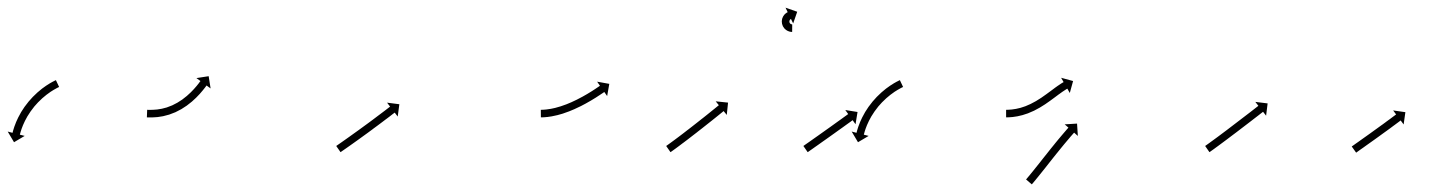

<svg xmlns="http://www.w3.org/2000/svg" viewBox="-28 -471 3843 508"><path d="M126.6 -240C127.2 -240.3 127.8 -240.6 128.4 -240.9L119.9 -259C119.3 -258.7 118.7 -258.4 118.1 -258.1C118.1 -258.1 118.1 -258.1 118 -258.1C118 -258.1 118 -258.1 118 -258.1C116.2 -257.2 114.5 -256.3 112.8 -255.4C112.8 -255.4 112.7 -255.4 112.7 -255.4C112.7 -255.4 112.6 -255.4 112.6 -255.4C110 -254 107.3 -252.5 104.7 -251C104.7 -251 104.6 -250.9 104.6 -250.9C104.6 -250.9 104.5 -250.9 104.5 -250.9C101.2 -248.9 97.9 -246.8 94.6 -244.6C94.6 -244.6 94.5 -244.6 94.5 -244.6C94.4 -244.5 94.4 -244.5 94.4 -244.5C90.6 -241.9 86.8 -239.2 83.1 -236.4C83.1 -236.4 83.1 -236.4 83.1 -236.3C83 -236.3 83 -236.3 83 -236.3C78.9 -233.1 75 -229.8 71.1 -226.4C71.1 -226.4 71 -226.4 71 -226.3C70.9 -226.3 70.9 -226.2 70.9 -226.2C66.8 -222.5 62.9 -218.7 59 -214.8C59 -214.8 58.9 -214.8 58.9 -214.7C58.8 -214.7 58.8 -214.6 58.8 -214.6C54.9 -210.5 51.1 -206.2 47.4 -201.9C47.4 -201.9 47.4 -201.9 47.3 -201.8C47.3 -201.8 47.3 -201.7 47.3 -201.7C43.7 -197.3 40.2 -192.8 36.9 -188.2C36.9 -188.2 36.8 -188.1 36.8 -188.1C36.8 -188 36.7 -187.9 36.7 -187.9C33.6 -183.4 30.6 -178.8 27.7 -174.1C27.7 -174.1 27.7 -174 27.7 -174C27.6 -173.9 27.6 -173.8 27.6 -173.8C25 -169.4 22.5 -164.8 20.2 -160.2C20.2 -160.2 20.2 -160.2 20.1 -160.1C20.1 -160.1 20.1 -160 20.1 -160C18.1 -155.9 16.2 -151.6 14.3 -147.4C14.3 -147.4 14.3 -147.3 14.3 -147.3C14.3 -147.2 14.3 -147.2 14.3 -147.2C12.8 -143.5 11.4 -139.9 10.1 -136.2C10.1 -136.2 10.1 -136.2 10.1 -136.1C10.1 -136.1 10 -136 10 -136C9.1 -133.2 8.2 -130.3 7.3 -127.4C7.3 -127.4 7.3 -127.4 7.3 -127.3C7.3 -127.3 7.2 -127.3 7.2 -127.3C6.7 -125.4 6.2 -123.5 5.7 -121.7C5.7 -121.7 5.7 -121.6 5.7 -121.6C5.7 -121.6 5.7 -121.6 5.7 -121.6C5.5 -120.9 5.3 -120.3 5.2 -119.6L-7.6 -122.9L9.1 -94.7L37.3 -111.4L24.5 -114.7C24.7 -115.3 24.9 -116 25 -116.6C25 -116.6 25 -116.6 25 -116.6C25 -116.5 25 -116.5 25 -116.5C25.5 -118.3 26 -120 26.5 -121.8C26.5 -121.8 26.5 -121.7 26.4 -121.7C26.4 -121.7 26.4 -121.6 26.4 -121.6C27.2 -124.3 28.1 -127 29 -129.7C29 -129.7 29 -129.6 29 -129.6C29 -129.5 28.9 -129.5 28.9 -129.5C30.2 -132.9 31.5 -136.4 32.8 -139.7C32.8 -139.7 32.8 -139.7 32.8 -139.6C32.8 -139.6 32.7 -139.5 32.7 -139.5C34.4 -143.5 36.2 -147.5 38.1 -151.3C38.1 -151.3 38.1 -151.3 38.1 -151.2C38 -151.2 38 -151.1 38 -151.1C40.2 -155.4 42.5 -159.7 44.9 -163.9C44.9 -163.9 44.9 -163.8 44.9 -163.7C44.8 -163.7 44.8 -163.6 44.8 -163.6C47.5 -168 50.3 -172.4 53.2 -176.6C53.2 -176.6 53.2 -176.6 53.2 -176.5C53.1 -176.5 53.1 -176.4 53.1 -176.4C56.2 -180.8 59.5 -185 62.8 -189.2C62.8 -189.2 62.8 -189.1 62.7 -189.1C62.7 -189 62.6 -189 62.6 -189C66.1 -193 69.7 -197 73.3 -200.9C73.3 -200.9 73.3 -200.8 73.3 -200.8C73.2 -200.8 73.2 -200.7 73.2 -200.7C76.8 -204.4 80.5 -208 84.4 -211.5C84.4 -211.5 84.3 -211.4 84.3 -211.4C84.2 -211.3 84.2 -211.3 84.2 -211.3C87.8 -214.5 91.6 -217.6 95.4 -220.6C95.4 -220.6 95.3 -220.5 95.3 -220.5C95.2 -220.5 95.2 -220.4 95.2 -220.4C98.6 -223 102.1 -225.6 105.7 -228C105.7 -228 105.7 -228 105.6 -228C105.6 -227.9 105.5 -227.9 105.5 -227.9C108.6 -229.9 111.7 -231.9 114.8 -233.7C114.8 -233.7 114.8 -233.7 114.7 -233.7C114.7 -233.7 114.7 -233.6 114.7 -233.6C117.1 -235 119.5 -236.4 122 -237.7C122 -237.7 122 -237.7 121.9 -237.7C121.9 -237.7 121.9 -237.7 121.9 -237.7C123.5 -238.5 125.1 -239.3 126.7 -240.1C126.7 -240.1 126.7 -240.1 126.7 -240.1C126.7 -240 126.6 -240 126.6 -240Z M363.3 -180.4C362.7 -180.4 362 -180.5 361.4 -180.5L360.6 -160.5C361.3 -160.5 361.9 -160.5 362.6 -160.4C362.6 -160.4 362.7 -160.4 362.7 -160.4C362.7 -160.4 362.7 -160.4 362.7 -160.4C364.6 -160.4 366.6 -160.4 368.5 -160.3C368.5 -160.3 368.6 -160.3 368.6 -160.3C368.6 -160.3 368.6 -160.3 368.6 -160.3C371.6 -160.4 374.6 -160.4 377.7 -160.5C377.7 -160.5 377.7 -160.5 377.7 -160.5C377.8 -160.5 377.8 -160.5 377.8 -160.5C381.8 -160.7 385.7 -161 389.6 -161.3C389.6 -161.3 389.7 -161.3 389.8 -161.4C389.8 -161.4 389.9 -161.4 389.9 -161.4C394.6 -162 399.2 -162.7 403.9 -163.6C403.9 -163.6 403.9 -163.7 404 -163.7C404.1 -163.7 404.1 -163.7 404.1 -163.7C409.2 -164.8 414.3 -166.2 419.3 -167.7C419.3 -167.7 419.4 -167.7 419.5 -167.7C419.6 -167.8 419.7 -167.8 419.7 -167.8C425 -169.6 430.2 -171.6 435.3 -173.8C435.3 -173.8 435.4 -173.8 435.5 -173.8C435.6 -173.9 435.7 -173.9 435.7 -173.9C440.9 -176.4 446 -179 451 -181.8C451 -181.8 451.1 -181.8 451.2 -181.9C451.2 -181.9 451.3 -181.9 451.3 -181.9C456.2 -184.9 461 -188 465.8 -191.3C465.8 -191.3 465.8 -191.3 465.9 -191.4C465.9 -191.4 466 -191.4 466 -191.4C470.5 -194.7 474.8 -198.1 479.1 -201.7C479.1 -201.7 479.1 -201.7 479.2 -201.8C479.2 -201.8 479.3 -201.8 479.3 -201.8C483.1 -205.2 487 -208.7 490.7 -212.3C490.7 -212.3 490.7 -212.3 490.7 -212.4C490.8 -212.4 490.8 -212.4 490.8 -212.4C494.1 -215.7 497.3 -219 500.4 -222.4C500.4 -222.4 500.4 -222.4 500.4 -222.5C500.5 -222.5 500.5 -222.5 500.5 -222.5C503.1 -225.4 505.6 -228.4 508.1 -231.4C508.1 -231.4 508.1 -231.4 508.1 -231.4C508.2 -231.4 508.2 -231.5 508.2 -231.5C510.1 -233.8 511.9 -236.1 513.8 -238.5C513.8 -238.5 513.8 -238.5 513.8 -238.5C513.8 -238.5 513.8 -238.5 513.8 -238.5C515 -240.1 516.2 -241.6 517.3 -243.1L517.3 -243.2L517.3 -243.2C517.7 -243.7 518.1 -244.3 518.5 -244.8L529.2 -237L524.1 -269.4L491.7 -264.4L502.4 -256.6C502 -256.1 501.6 -255.6 501.2 -255L501.2 -255L501.2 -255.1C500.1 -253.6 499 -252.1 497.9 -250.7C497.9 -250.7 497.9 -250.7 498 -250.7C498 -250.7 498 -250.7 498 -250.7C496.2 -248.5 494.5 -246.3 492.7 -244.1C492.7 -244.1 492.7 -244.1 492.7 -244.1C492.7 -244.2 492.8 -244.2 492.8 -244.2C490.4 -241.4 488 -238.6 485.5 -235.8C485.5 -235.8 485.6 -235.9 485.6 -235.9C485.6 -235.9 485.7 -236 485.7 -236C482.7 -232.8 479.7 -229.6 476.6 -226.5C476.6 -226.5 476.7 -226.6 476.7 -226.6C476.8 -226.7 476.8 -226.7 476.8 -226.7C473.3 -223.3 469.7 -220.1 466.1 -216.9C466.1 -216.9 466.2 -216.9 466.2 -217C466.3 -217 466.3 -217.1 466.3 -217.1C462.3 -213.8 458.3 -210.6 454.1 -207.5C454.1 -207.5 454.2 -207.6 454.2 -207.6C454.3 -207.7 454.4 -207.7 454.4 -207.7C450 -204.7 445.6 -201.8 441 -199.1C441 -199.1 441.1 -199.1 441.2 -199.2C441.2 -199.2 441.3 -199.3 441.3 -199.3C436.7 -196.7 432 -194.3 427.2 -192C427.2 -192 427.3 -192.1 427.4 -192.1C427.4 -192.1 427.5 -192.2 427.5 -192.2C422.8 -190.2 418.1 -188.4 413.2 -186.7C413.2 -186.7 413.3 -186.7 413.4 -186.8C413.5 -186.8 413.6 -186.8 413.6 -186.8C409 -185.5 404.4 -184.3 399.8 -183.2C399.8 -183.2 399.8 -183.2 399.9 -183.2C400 -183.3 400 -183.3 400 -183.3C395.9 -182.5 391.7 -181.7 387.4 -181.2C387.4 -181.2 387.5 -181.2 387.6 -181.2C387.7 -181.2 387.8 -181.3 387.8 -181.3C384.1 -180.9 380.5 -180.7 376.9 -180.5C376.9 -180.5 376.9 -180.5 377 -180.5C377 -180.5 377 -180.5 377 -180.5C374.2 -180.4 371.4 -180.3 368.6 -180.3C368.6 -180.3 368.6 -180.3 368.6 -180.3C368.7 -180.3 368.7 -180.3 368.7 -180.3C366.9 -180.4 365 -180.4 363.2 -180.4C363.2 -180.4 363.3 -180.4 363.3 -180.4C363.3 -180.4 363.3 -180.4 363.3 -180.4Z M863.2 -85.9C862.7 -85.6 862.1 -85.2 861.6 -84.8L873 -68.4C873.5 -68.7 874.1 -69.1 874.6 -69.5C876.2 -70.6 877.7 -71.6 879.2 -72.7C881.6 -74.4 884 -76 886.4 -77.7L886.4 -77.7L886.4 -77.7C889.5 -79.9 892.6 -82.1 895.7 -84.2L895.7 -84.2L895.7 -84.2C899.4 -86.8 903 -89.4 906.7 -92L906.7 -92L906.7 -92C910.8 -94.9 914.8 -97.8 918.9 -100.7L918.9 -100.7L918.9 -100.7C923.2 -103.8 927.6 -107 931.9 -110.1L931.9 -110.1L931.9 -110.1C936.4 -113.3 940.8 -116.6 945.3 -119.8L945.3 -119.8L945.3 -119.8C949.7 -123.1 954.2 -126.4 958.6 -129.6L958.6 -129.6L958.6 -129.7C962.9 -132.8 967.2 -136 971.5 -139.2L971.5 -139.2L971.5 -139.2C975.5 -142.2 979.5 -145.2 983.5 -148.2L983.5 -148.2L983.5 -148.2C987.1 -150.9 990.7 -153.6 994.2 -156.3L994.2 -156.3L994.3 -156.3C997.3 -158.6 1000.3 -160.8 1003.3 -163.1C1005.6 -164.9 1007.9 -166.7 1010.2 -168.5C1011.7 -169.6 1013.2 -170.7 1014.7 -171.9C1015.2 -172.3 1015.8 -172.7 1016.3 -173.1L1024.3 -162.7L1028.6 -195.2L996.1 -199.4L1004.1 -189C1003.6 -188.6 1003 -188.1 1002.5 -187.7C1001 -186.6 999.6 -185.5 998.1 -184.3C995.8 -182.6 993.5 -180.8 991.2 -179C988.2 -176.8 985.2 -174.5 982.2 -172.2L982.2 -172.2L982.2 -172.2C978.6 -169.5 975.1 -166.8 971.5 -164.2L971.5 -164.2L971.5 -164.2C967.5 -161.2 963.5 -158.2 959.6 -155.2L959.6 -155.2L959.6 -155.2C955.3 -152.1 951 -148.9 946.8 -145.7L946.8 -145.7L946.8 -145.7C942.3 -142.5 937.9 -139.2 933.5 -136L933.5 -136L933.5 -136C929.1 -132.8 924.6 -129.5 920.2 -126.3L920.2 -126.3L920.2 -126.3C915.9 -123.2 911.6 -120.1 907.2 -117L907.2 -117L907.2 -117C903.2 -114.1 899.2 -111.2 895.1 -108.3L895.1 -108.3L895.1 -108.3C891.5 -105.7 887.8 -103.2 884.2 -100.6L884.2 -100.6L884.2 -100.6C881.1 -98.4 878 -96.3 875 -94.1L875 -94.1L875 -94.1C872.6 -92.4 870.2 -90.8 867.8 -89.1C866.3 -88.1 864.8 -87 863.2 -85.9Z M1404.9 -180.5C1404.2 -180.5 1403.6 -180.5 1402.9 -180.5L1403.1 -160.5C1403.7 -160.5 1404.4 -160.5 1405.1 -160.5C1405.1 -160.5 1405.1 -160.5 1405.1 -160.5C1405.2 -160.5 1405.2 -160.5 1405.2 -160.5C1407.2 -160.6 1409.1 -160.6 1411.1 -160.7C1411.1 -160.7 1411.1 -160.7 1411.2 -160.7C1411.2 -160.7 1411.3 -160.7 1411.3 -160.7C1414.3 -160.9 1417.3 -161.2 1420.4 -161.5C1420.4 -161.5 1420.4 -161.5 1420.5 -161.5C1420.5 -161.5 1420.6 -161.5 1420.6 -161.5C1424.5 -162 1428.4 -162.6 1432.2 -163.2C1432.2 -163.2 1432.3 -163.2 1432.3 -163.2C1432.4 -163.3 1432.5 -163.3 1432.5 -163.3C1437 -164.1 1441.5 -165.1 1446 -166.2C1446 -166.2 1446.1 -166.2 1446.1 -166.2C1446.2 -166.2 1446.2 -166.2 1446.2 -166.2C1451.2 -167.5 1456.1 -168.9 1461.1 -170.4C1461.1 -170.4 1461.1 -170.5 1461.2 -170.5C1461.2 -170.5 1461.3 -170.5 1461.3 -170.5C1466.5 -172.2 1471.6 -174 1476.7 -176C1476.7 -176 1476.8 -176 1476.8 -176C1476.9 -176 1476.9 -176 1476.9 -176C1482.1 -178.1 1487.3 -180.3 1492.5 -182.5C1492.5 -182.5 1492.5 -182.5 1492.6 -182.5C1492.6 -182.6 1492.6 -182.6 1492.6 -182.6C1497.7 -184.9 1502.8 -187.3 1507.8 -189.8C1507.8 -189.8 1507.9 -189.8 1507.9 -189.8C1507.9 -189.8 1508 -189.8 1508 -189.8C1512.8 -192.3 1517.6 -194.8 1522.4 -197.4C1522.4 -197.4 1522.4 -197.4 1522.4 -197.4C1522.4 -197.4 1522.5 -197.5 1522.5 -197.5C1526.9 -199.9 1531.3 -202.4 1535.7 -205C1535.7 -205 1535.7 -205 1535.7 -205C1535.7 -205 1535.7 -205 1535.7 -205C1539.6 -207.4 1543.5 -209.7 1547.3 -212.1C1547.3 -212.1 1547.4 -212.1 1547.4 -212.1C1547.4 -212.1 1547.4 -212.1 1547.4 -212.1C1550.6 -214.2 1553.8 -216.3 1557 -218.4C1557 -218.4 1557.1 -218.4 1557.1 -218.4C1557.1 -218.4 1557.1 -218.4 1557.1 -218.4C1559.6 -220 1562 -221.6 1564.4 -223.3L1564.5 -223.3L1564.5 -223.3C1566 -224.4 1567.6 -225.5 1569.2 -226.5L1569.2 -226.5L1569.2 -226.5C1569.7 -226.9 1570.3 -227.3 1570.8 -227.7L1578.4 -216.9L1584.1 -249.1L1551.9 -254.9L1559.4 -244.1C1558.9 -243.7 1558.3 -243.4 1557.8 -243L1557.8 -243L1557.8 -243C1556.3 -241.9 1554.7 -240.9 1553.2 -239.8L1553.2 -239.9L1553.2 -239.9C1550.9 -238.3 1548.5 -236.7 1546.1 -235.1C1546.1 -235.1 1546.1 -235.1 1546.1 -235.1C1546.1 -235.1 1546.1 -235.1 1546.1 -235.1C1543 -233.1 1539.8 -231 1536.7 -229C1536.7 -229 1536.7 -229.1 1536.7 -229.1C1536.7 -229.1 1536.8 -229.1 1536.8 -229.1C1533 -226.8 1529.3 -224.5 1525.5 -222.2C1525.5 -222.2 1525.5 -222.2 1525.5 -222.2C1525.5 -222.2 1525.5 -222.2 1525.5 -222.2C1521.3 -219.8 1517 -217.3 1512.7 -214.9C1512.7 -214.9 1512.8 -214.9 1512.8 -215C1512.8 -215 1512.8 -215 1512.8 -215C1508.2 -212.5 1503.6 -210 1498.9 -207.7C1498.9 -207.7 1498.9 -207.7 1499 -207.7C1499 -207.7 1499 -207.7 1499 -207.7C1494.2 -205.3 1489.3 -203 1484.4 -200.8C1484.4 -200.8 1484.4 -200.8 1484.4 -200.8C1484.5 -200.8 1484.5 -200.8 1484.5 -200.8C1479.6 -198.7 1474.6 -196.6 1469.6 -194.6C1469.6 -194.6 1469.6 -194.6 1469.6 -194.7C1469.7 -194.7 1469.7 -194.7 1469.7 -194.7C1464.8 -192.9 1459.9 -191.1 1455 -189.5C1455 -189.5 1455 -189.5 1455.1 -189.5C1455.1 -189.5 1455.2 -189.6 1455.2 -189.6C1450.6 -188.1 1445.9 -186.8 1441.2 -185.6C1441.2 -185.6 1441.2 -185.6 1441.3 -185.6C1441.4 -185.6 1441.4 -185.6 1441.4 -185.6C1437.2 -184.6 1433 -183.7 1428.7 -182.9C1428.7 -182.9 1428.8 -182.9 1428.8 -182.9C1428.9 -182.9 1428.9 -183 1428.9 -183C1425.4 -182.4 1421.8 -181.8 1418.1 -181.4C1418.1 -181.4 1418.2 -181.4 1418.2 -181.4C1418.3 -181.4 1418.3 -181.4 1418.3 -181.4C1415.6 -181.1 1412.8 -180.9 1410 -180.7C1410 -180.7 1410 -180.7 1410.1 -180.7C1410.1 -180.7 1410.2 -180.7 1410.2 -180.7C1408.4 -180.6 1406.6 -180.6 1404.8 -180.5C1404.8 -180.5 1404.8 -180.5 1404.8 -180.5C1404.9 -180.5 1404.9 -180.5 1404.9 -180.5Z M1736.2 -85.9C1735.7 -85.6 1735.1 -85.2 1734.6 -84.8L1746 -68.4C1746.5 -68.8 1747.1 -69.1 1747.6 -69.5L1747.6 -69.5L1747.7 -69.5C1749.2 -70.6 1750.8 -71.7 1752.3 -72.8L1752.3 -72.8L1752.3 -72.8C1754.7 -74.6 1757.1 -76.3 1759.5 -78L1759.5 -78L1759.5 -78C1762.6 -80.3 1765.6 -82.5 1768.7 -84.8L1768.7 -84.8L1768.7 -84.8C1772.3 -87.5 1775.9 -90.2 1779.4 -92.9L1779.4 -92.9L1779.5 -92.9C1783.4 -95.9 1787.4 -98.9 1791.4 -101.9L1791.4 -101.9L1791.4 -101.9C1795.7 -105.2 1799.9 -108.4 1804.1 -111.7L1804.1 -111.7L1804.1 -111.7C1808.5 -115.1 1812.9 -118.5 1817.2 -121.8L1817.2 -121.9L1817.2 -121.9C1821.6 -125.2 1825.9 -128.6 1830.2 -132L1830.3 -132L1830.3 -132.1C1834.5 -135.4 1838.6 -138.7 1842.8 -142L1842.8 -142L1842.8 -142C1846.8 -145.1 1850.7 -148.2 1854.6 -151.3L1854.6 -151.3L1854.6 -151.3C1858.1 -154.1 1861.6 -156.9 1865.1 -159.7L1865.1 -159.7L1865.1 -159.7C1868 -162.1 1871 -164.4 1873.9 -166.8C1876.2 -168.7 1878.4 -170.5 1880.7 -172.3C1882.2 -173.5 1883.6 -174.7 1885.1 -175.9C1885.6 -176.3 1886.1 -176.7 1886.6 -177.1L1894.9 -166.9L1898.3 -199.5L1865.6 -202.9L1874 -192.6C1873.5 -192.2 1872.9 -191.8 1872.4 -191.4C1871 -190.2 1869.5 -189 1868.1 -187.9C1865.8 -186 1863.6 -184.2 1861.3 -182.4C1858.4 -180 1855.5 -177.6 1852.5 -175.3L1852.5 -175.3L1852.5 -175.3C1849.1 -172.5 1845.6 -169.7 1842.1 -166.9L1842.1 -166.9L1842.1 -166.9C1838.2 -163.8 1834.3 -160.7 1830.4 -157.6L1830.4 -157.7L1830.4 -157.7C1826.3 -154.4 1822.1 -151.1 1817.9 -147.8L1817.9 -147.8L1817.9 -147.8C1813.6 -144.4 1809.3 -141 1804.9 -137.6L1804.9 -137.6L1804.9 -137.6C1800.6 -134.3 1796.3 -130.9 1791.9 -127.5L1791.9 -127.5L1791.9 -127.6C1787.7 -124.3 1783.5 -121.1 1779.3 -117.8L1779.3 -117.8L1779.3 -117.8C1775.3 -114.8 1771.4 -111.8 1767.4 -108.8L1767.4 -108.8L1767.4 -108.8C1763.9 -106.2 1760.3 -103.5 1756.7 -100.8L1756.7 -100.8L1756.7 -100.8C1753.7 -98.6 1750.7 -96.4 1747.7 -94.2L1747.7 -94.2L1747.7 -94.2C1745.4 -92.5 1743 -90.8 1740.7 -89.1L1740.7 -89.1L1740.7 -89.1C1739.2 -88 1737.7 -87 1736.2 -85.9L1736.2 -85.9ZM2067.3 -386.5C2067.5 -386.5 2067.7 -386.5 2067.9 -386.5L2068.1 -406.5C2067.9 -406.5 2067.8 -406.5 2067.7 -406.5C2067.7 -406.5 2067.7 -406.5 2067.8 -406.5C2067.8 -406.5 2067.9 -406.5 2067.9 -406.5C2067.5 -406.5 2067.2 -406.5 2066.9 -406.6C2066.9 -406.6 2067 -406.6 2067.1 -406.5C2067.2 -406.5 2067.3 -406.5 2067.3 -406.5C2066.8 -406.6 2066.3 -406.7 2065.9 -406.8C2065.9 -406.8 2066 -406.8 2066.1 -406.7C2066.2 -406.7 2066.4 -406.7 2066.4 -406.7C2065.8 -406.8 2065.2 -407 2064.6 -407.3C2064.6 -407.3 2064.7 -407.2 2064.9 -407.1C2065 -407.1 2065.2 -407 2065.2 -407C2064.5 -407.3 2063.9 -407.7 2063.3 -408.1C2063.3 -408.1 2063.4 -408 2063.6 -407.9C2063.7 -407.8 2063.9 -407.7 2063.9 -407.7C2063.2 -408.2 2062.6 -408.7 2062.1 -409.3C2062.1 -409.3 2062.2 -409.2 2062.3 -409C2062.5 -408.9 2062.6 -408.7 2062.6 -408.7C2062 -409.4 2061.5 -410.2 2061.1 -410.9C2061.1 -410.9 2061.2 -410.7 2061.3 -410.5C2061.4 -410.4 2061.5 -410.2 2061.5 -410.2C2061.1 -411 2060.8 -411.8 2060.6 -412.7C2060.6 -412.7 2060.6 -412.5 2060.7 -412.3C2060.7 -412.1 2060.8 -411.9 2060.8 -411.9C2060.6 -412.8 2060.5 -413.7 2060.5 -414.6C2060.5 -414.6 2060.5 -414.4 2060.5 -414.2C2060.5 -414 2060.5 -413.8 2060.5 -413.8C2060.5 -414.7 2060.7 -415.6 2060.9 -416.5C2060.9 -416.5 2060.8 -416.3 2060.8 -416.1C2060.7 -415.9 2060.7 -415.7 2060.7 -415.7C2060.9 -416.5 2061.2 -417.2 2061.6 -418C2061.6 -418 2061.5 -417.8 2061.4 -417.6C2061.3 -417.5 2061.2 -417.3 2061.2 -417.3C2061.6 -417.9 2062 -418.6 2062.5 -419.1C2062.5 -419.1 2062.4 -419 2062.3 -418.9C2062.2 -418.8 2062.1 -418.6 2062.1 -418.6C2062.5 -419.1 2062.9 -419.5 2063.4 -420C2063.4 -420 2063.3 -419.9 2063.2 -419.8C2063.1 -419.7 2063 -419.6 2063 -419.6C2063.4 -419.9 2063.7 -420.2 2064.1 -420.5C2064.1 -420.5 2064.1 -420.4 2064 -420.4C2063.9 -420.3 2063.8 -420.3 2063.8 -420.3C2064.1 -420.4 2064.4 -420.6 2064.6 -420.7C2064.6 -420.7 2064.6 -420.7 2064.5 -420.7C2064.5 -420.7 2064.5 -420.6 2064.5 -420.6C2064.6 -420.7 2064.7 -420.8 2064.8 -420.8L2070.6 -409L2081.3 -439.9L2050.4 -450.7L2056.1 -438.8C2055.9 -438.7 2055.7 -438.6 2055.5 -438.5C2055.5 -438.5 2055.5 -438.5 2055.4 -438.5C2055.4 -438.5 2055.4 -438.4 2055.4 -438.4C2054.7 -438.1 2054.1 -437.8 2053.5 -437.4C2053.5 -437.4 2053.5 -437.4 2053.4 -437.3C2053.3 -437.3 2053.2 -437.2 2053.2 -437.2C2052.3 -436.6 2051.5 -436 2050.6 -435.3C2050.6 -435.3 2050.5 -435.3 2050.4 -435.2C2050.3 -435.1 2050.2 -435 2050.2 -435C2049.2 -434.1 2048.2 -433.1 2047.2 -432.1C2047.2 -432.1 2047.1 -432 2047 -431.8C2046.9 -431.7 2046.8 -431.6 2046.8 -431.6C2045.8 -430.3 2044.9 -428.9 2044 -427.5C2044 -427.5 2043.9 -427.4 2043.9 -427.2C2043.8 -427.1 2043.7 -426.9 2043.7 -426.9C2042.9 -425.2 2042.2 -423.5 2041.6 -421.8C2041.6 -421.8 2041.6 -421.6 2041.5 -421.4C2041.5 -421.2 2041.4 -421 2041.4 -421C2041 -419.1 2040.7 -417.2 2040.5 -415.2C2040.5 -415.2 2040.5 -415 2040.5 -414.8C2040.5 -414.6 2040.5 -414.4 2040.5 -414.4C2040.5 -412.4 2040.7 -410.4 2041.1 -408.4C2041.1 -408.4 2041.1 -408.2 2041.2 -408C2041.2 -407.8 2041.3 -407.6 2041.3 -407.6C2041.8 -405.6 2042.5 -403.7 2043.3 -401.8C2043.3 -401.8 2043.4 -401.6 2043.5 -401.5C2043.6 -401.3 2043.7 -401.1 2043.7 -401.1C2044.7 -399.4 2045.8 -397.7 2047 -396.2C2047 -396.2 2047.1 -396.1 2047.3 -395.9C2047.4 -395.8 2047.5 -395.6 2047.5 -395.6C2048.8 -394.3 2050.1 -393 2051.6 -391.9C2051.6 -391.9 2051.7 -391.8 2051.9 -391.7C2052 -391.6 2052.2 -391.5 2052.2 -391.5C2053.6 -390.6 2055 -389.7 2056.5 -389C2056.5 -389 2056.6 -388.9 2056.8 -388.9C2056.9 -388.8 2057.1 -388.8 2057.1 -388.8C2058.3 -388.2 2059.7 -387.8 2061 -387.4C2061 -387.4 2061.1 -387.4 2061.3 -387.3C2061.4 -387.3 2061.5 -387.3 2061.5 -387.3C2062.5 -387 2063.6 -386.8 2064.7 -386.7C2064.7 -386.7 2064.8 -386.7 2064.8 -386.7C2064.9 -386.7 2065 -386.7 2065 -386.7C2065.7 -386.6 2066.4 -386.5 2067.1 -386.5C2067.1 -386.5 2067.1 -386.5 2067.2 -386.5C2067.2 -386.5 2067.3 -386.5 2067.3 -386.5Z M2098.9 -85.7C2098.5 -85.4 2098 -85.1 2097.6 -84.8L2109 -68.4C2109.5 -68.7 2109.9 -69 2110.4 -69.3C2111.6 -70.2 2112.9 -71.1 2114.2 -72C2116.1 -73.4 2118.1 -74.7 2120.1 -76.1C2122.6 -77.9 2125.1 -79.7 2127.7 -81.5C2130.7 -83.6 2133.7 -85.7 2136.7 -87.8C2140.1 -90.2 2143.5 -92.6 2146.8 -95C2150.4 -97.5 2154 -100 2157.6 -102.6C2161.3 -105.2 2165 -107.8 2168.7 -110.5C2172.4 -113.1 2176.1 -115.7 2179.8 -118.4C2183.3 -120.9 2186.9 -123.5 2190.5 -126.1C2193.8 -128.4 2197.1 -130.8 2200.5 -133.2C2203.5 -135.4 2206.5 -137.5 2209.5 -139.7C2212 -141.5 2214.5 -143.3 2217 -145.1C2219 -146.5 2220.9 -147.9 2222.9 -149.3C2224.1 -150.3 2225.4 -151.2 2226.6 -152.1C2227.1 -152.4 2227.5 -152.7 2227.9 -153L2235.6 -142.3L2240.9 -174.7L2208.5 -179.9L2216.2 -169.2C2215.8 -168.9 2215.4 -168.6 2214.9 -168.3C2213.7 -167.4 2212.4 -166.5 2211.2 -165.6C2209.2 -164.2 2207.3 -162.8 2205.3 -161.4C2202.8 -159.6 2200.3 -157.7 2197.8 -155.9C2194.8 -153.8 2191.8 -151.6 2188.8 -149.5C2185.5 -147.1 2182.1 -144.7 2178.8 -142.3C2175.3 -139.8 2171.7 -137.2 2168.1 -134.6C2164.4 -132 2160.7 -129.4 2157.1 -126.8C2153.4 -124.1 2149.7 -121.5 2146 -118.9C2142.4 -116.3 2138.8 -113.8 2135.3 -111.3C2131.9 -108.9 2128.6 -106.5 2125.2 -104.2C2122.2 -102.1 2119.2 -100 2116.2 -97.8C2113.7 -96.1 2111.1 -94.3 2108.6 -92.5C2106.6 -91.1 2104.7 -89.7 2102.7 -88.4C2101.4 -87.5 2100.2 -86.6 2098.9 -85.7ZM2359.6 -240C2360.2 -240.3 2360.8 -240.6 2361.4 -240.9L2352.9 -259C2352.3 -258.7 2351.7 -258.4 2351.1 -258.1C2351.1 -258.1 2351.1 -258.1 2351 -258.1C2351 -258.1 2351 -258.1 2351 -258.1C2349.2 -257.2 2347.5 -256.3 2345.8 -255.4C2345.8 -255.4 2345.7 -255.4 2345.7 -255.4C2345.7 -255.4 2345.6 -255.4 2345.6 -255.4C2343 -254 2340.3 -252.5 2337.7 -251C2337.7 -251 2337.6 -250.9 2337.6 -250.9C2337.6 -250.9 2337.5 -250.9 2337.5 -250.9C2334.2 -248.9 2330.9 -246.8 2327.6 -244.6C2327.6 -244.6 2327.5 -244.6 2327.5 -244.6C2327.4 -244.5 2327.4 -244.5 2327.4 -244.5C2323.6 -241.9 2319.8 -239.2 2316.1 -236.4C2316.1 -236.4 2316.1 -236.4 2316.1 -236.3C2316 -236.3 2316 -236.3 2316 -236.3C2311.9 -233.1 2308 -229.8 2304.1 -226.4C2304.1 -226.4 2304 -226.4 2304 -226.3C2303.9 -226.3 2303.9 -226.2 2303.9 -226.2C2299.8 -222.5 2295.9 -218.7 2292 -214.8C2292 -214.8 2291.9 -214.8 2291.9 -214.7C2291.8 -214.7 2291.8 -214.6 2291.8 -214.6C2287.9 -210.5 2284.1 -206.2 2280.4 -201.9C2280.4 -201.9 2280.4 -201.9 2280.3 -201.8C2280.3 -201.8 2280.3 -201.7 2280.3 -201.7C2276.7 -197.3 2273.2 -192.8 2269.9 -188.2C2269.9 -188.2 2269.8 -188.1 2269.8 -188.1C2269.8 -188 2269.7 -187.9 2269.7 -187.9C2266.6 -183.4 2263.6 -178.8 2260.7 -174.1C2260.7 -174.1 2260.7 -174 2260.7 -174C2260.6 -173.9 2260.6 -173.8 2260.6 -173.8C2258 -169.4 2255.5 -164.8 2253.2 -160.2C2253.2 -160.2 2253.2 -160.2 2253.1 -160.1C2253.1 -160.1 2253.1 -160 2253.1 -160C2251.1 -155.9 2249.2 -151.6 2247.3 -147.4C2247.3 -147.4 2247.3 -147.3 2247.3 -147.3C2247.3 -147.2 2247.3 -147.2 2247.3 -147.2C2245.8 -143.5 2244.4 -139.9 2243.1 -136.2C2243.1 -136.2 2243.1 -136.2 2243.1 -136.1C2243.1 -136.1 2243 -136 2243 -136C2242.1 -133.2 2241.2 -130.3 2240.3 -127.4C2240.3 -127.4 2240.3 -127.4 2240.3 -127.3C2240.3 -127.3 2240.2 -127.3 2240.2 -127.3C2239.7 -125.4 2239.2 -123.5 2238.7 -121.7C2238.7 -121.7 2238.7 -121.6 2238.7 -121.6C2238.7 -121.6 2238.7 -121.6 2238.7 -121.6C2238.5 -120.9 2238.3 -120.3 2238.2 -119.6L2225.4 -122.9L2242.1 -94.7L2270.3 -111.4L2257.5 -114.7C2257.7 -115.3 2257.9 -116 2258 -116.6C2258 -116.6 2258 -116.6 2258 -116.6C2258 -116.5 2258 -116.5 2258 -116.5C2258.5 -118.3 2259 -120 2259.5 -121.8C2259.5 -121.8 2259.5 -121.7 2259.4 -121.7C2259.4 -121.7 2259.4 -121.6 2259.4 -121.6C2260.2 -124.3 2261.1 -127 2262 -129.7C2262 -129.7 2262 -129.6 2262 -129.6C2262 -129.5 2261.9 -129.5 2261.9 -129.5C2263.2 -132.9 2264.5 -136.4 2265.8 -139.7C2265.8 -139.7 2265.8 -139.7 2265.8 -139.6C2265.8 -139.6 2265.7 -139.5 2265.7 -139.5C2267.4 -143.5 2269.2 -147.5 2271.1 -151.3C2271.1 -151.3 2271.1 -151.3 2271.1 -151.2C2271 -151.2 2271 -151.1 2271 -151.1C2273.2 -155.4 2275.5 -159.7 2277.9 -163.9C2277.9 -163.9 2277.9 -163.8 2277.9 -163.7C2277.8 -163.7 2277.8 -163.6 2277.8 -163.6C2280.5 -168 2283.3 -172.4 2286.2 -176.6C2286.2 -176.6 2286.2 -176.6 2286.2 -176.5C2286.1 -176.5 2286.1 -176.4 2286.1 -176.4C2289.2 -180.8 2292.5 -185 2295.8 -189.2C2295.8 -189.2 2295.8 -189.1 2295.7 -189.1C2295.7 -189 2295.6 -189 2295.6 -189C2299.1 -193 2302.7 -197 2306.3 -200.9C2306.3 -200.9 2306.3 -200.8 2306.3 -200.8C2306.2 -200.8 2306.2 -200.7 2306.2 -200.7C2309.8 -204.4 2313.5 -208 2317.4 -211.5C2317.4 -211.5 2317.3 -211.4 2317.3 -211.4C2317.2 -211.3 2317.2 -211.3 2317.2 -211.3C2320.8 -214.5 2324.6 -217.6 2328.4 -220.6C2328.4 -220.6 2328.3 -220.5 2328.3 -220.5C2328.2 -220.5 2328.2 -220.4 2328.2 -220.4C2331.6 -223 2335.1 -225.6 2338.7 -228C2338.7 -228 2338.7 -228 2338.6 -228C2338.6 -227.9 2338.5 -227.9 2338.5 -227.9C2341.6 -229.9 2344.7 -231.9 2347.8 -233.7C2347.8 -233.7 2347.8 -233.7 2347.7 -233.7C2347.7 -233.7 2347.7 -233.6 2347.7 -233.6C2350.1 -235 2352.5 -236.4 2355 -237.7C2355 -237.7 2355 -237.7 2354.9 -237.7C2354.9 -237.7 2354.9 -237.7 2354.9 -237.7C2356.5 -238.5 2358.1 -239.3 2359.7 -240.1C2359.7 -240.1 2359.7 -240.1 2359.7 -240.1C2359.7 -240 2359.6 -240 2359.6 -240Z M2635.9 -180.5C2635.3 -180.5 2634.6 -180.5 2634 -180.5L2634 -160.5C2634.7 -160.5 2635.4 -160.5 2636.1 -160.5C2636.1 -160.5 2636.1 -160.5 2636.1 -160.5C2636.1 -160.5 2636.2 -160.5 2636.2 -160.5C2638.1 -160.5 2640.1 -160.6 2642 -160.7C2642 -160.7 2642.1 -160.7 2642.1 -160.7C2642.2 -160.7 2642.2 -160.7 2642.2 -160.7C2645.2 -160.9 2648.3 -161.1 2651.3 -161.4C2651.3 -161.4 2651.4 -161.4 2651.4 -161.4C2651.5 -161.4 2651.5 -161.4 2651.5 -161.4C2655.5 -161.9 2659.4 -162.5 2663.3 -163.2C2663.3 -163.2 2663.3 -163.2 2663.4 -163.2C2663.5 -163.2 2663.6 -163.2 2663.6 -163.2C2668.1 -164.1 2672.7 -165.2 2677.2 -166.4C2677.2 -166.4 2677.3 -166.4 2677.4 -166.4C2677.4 -166.4 2677.5 -166.5 2677.5 -166.5C2682.5 -167.9 2687.4 -169.6 2692.3 -171.3C2692.3 -171.3 2692.4 -171.4 2692.5 -171.4C2692.6 -171.4 2692.6 -171.5 2692.6 -171.5C2697.8 -173.5 2702.9 -175.7 2707.9 -178.1C2707.9 -178.1 2707.9 -178.1 2708 -178.1C2708.1 -178.2 2708.1 -178.2 2708.1 -178.2C2713.2 -180.8 2718.2 -183.5 2723.1 -186.3C2723.1 -186.3 2723.2 -186.3 2723.2 -186.3C2723.3 -186.4 2723.3 -186.4 2723.3 -186.4C2728.2 -189.3 2733 -192.3 2737.7 -195.4C2737.7 -195.4 2737.7 -195.4 2737.7 -195.5C2737.8 -195.5 2737.8 -195.5 2737.8 -195.5C2742.3 -198.5 2746.7 -201.6 2751.1 -204.8C2751.1 -204.8 2751.2 -204.8 2751.2 -204.8C2751.2 -204.8 2751.2 -204.9 2751.2 -204.9C2755.3 -207.8 2759.3 -210.8 2763.3 -213.8C2766.9 -216.5 2770.5 -219.1 2774 -221.8C2774 -221.8 2774 -221.7 2774 -221.7C2774 -221.7 2774 -221.7 2774 -221.7C2777 -223.9 2780 -226.1 2783 -228.2C2783 -228.2 2783 -228.2 2783 -228.2C2783 -228.1 2782.9 -228.1 2782.9 -228.1C2785.3 -229.7 2787.6 -231.3 2790 -232.8C2790 -232.8 2789.9 -232.8 2789.9 -232.8C2789.9 -232.7 2789.8 -232.7 2789.8 -232.7C2791.4 -233.7 2792.9 -234.6 2794.4 -235.5C2794.4 -235.5 2794.4 -235.5 2794.4 -235.5C2794.4 -235.5 2794.3 -235.5 2794.3 -235.5C2794.9 -235.8 2795.4 -236.1 2796 -236.4L2802.5 -225L2811.2 -256.6L2779.6 -265.2L2786.1 -253.8C2785.5 -253.5 2784.9 -253.1 2784.3 -252.8C2784.3 -252.8 2784.3 -252.8 2784.3 -252.8C2784.3 -252.7 2784.2 -252.7 2784.2 -252.7C2782.6 -251.7 2780.9 -250.7 2779.2 -249.7C2779.2 -249.7 2779.2 -249.7 2779.2 -249.6C2779.2 -249.6 2779.1 -249.6 2779.1 -249.6C2776.6 -248 2774.1 -246.3 2771.7 -244.6C2771.7 -244.6 2771.6 -244.6 2771.6 -244.6C2771.6 -244.6 2771.6 -244.6 2771.6 -244.6C2768.4 -242.4 2765.3 -240.1 2762.2 -237.9C2762.2 -237.9 2762.2 -237.9 2762.2 -237.9C2762.2 -237.9 2762.2 -237.8 2762.2 -237.8C2758.6 -235.2 2755 -232.5 2751.4 -229.8C2747.4 -226.9 2743.4 -223.9 2739.4 -221C2739.4 -221 2739.4 -221 2739.4 -221C2739.5 -221 2739.5 -221.1 2739.5 -221.1C2735.2 -218 2730.9 -215 2726.6 -212C2726.6 -212 2726.6 -212.1 2726.6 -212.1C2726.7 -212.1 2726.7 -212.1 2726.7 -212.1C2722.2 -209.2 2717.6 -206.3 2713 -203.5C2713 -203.5 2713.1 -203.6 2713.1 -203.6C2713.2 -203.6 2713.2 -203.6 2713.2 -203.6C2708.6 -201 2703.9 -198.5 2699.1 -196.1C2699.1 -196.1 2699.2 -196.1 2699.2 -196.1C2699.3 -196.2 2699.4 -196.2 2699.4 -196.2C2694.7 -194 2690 -191.9 2685.2 -190C2685.2 -190 2685.3 -190.1 2685.4 -190.1C2685.4 -190.1 2685.5 -190.1 2685.5 -190.1C2681 -188.5 2676.5 -187 2671.9 -185.6C2671.9 -185.6 2671.9 -185.7 2672 -185.7C2672.1 -185.7 2672.2 -185.7 2672.2 -185.7C2668 -184.6 2663.8 -183.7 2659.6 -182.8C2659.6 -182.8 2659.7 -182.8 2659.8 -182.8C2659.8 -182.9 2659.9 -182.9 2659.9 -182.9C2656.3 -182.3 2652.8 -181.7 2649.2 -181.3C2649.2 -181.3 2649.2 -181.3 2649.3 -181.3C2649.3 -181.3 2649.4 -181.3 2649.4 -181.3C2646.6 -181.1 2643.8 -180.8 2641.1 -180.7C2641.1 -180.7 2641.1 -180.7 2641.1 -180.7C2641.2 -180.7 2641.2 -180.7 2641.2 -180.7C2639.4 -180.6 2637.6 -180.5 2635.8 -180.5C2635.8 -180.5 2635.8 -180.5 2635.9 -180.5C2635.9 -180.5 2635.9 -180.5 2635.9 -180.5ZM2688.1 2.3C2687.6 2.8 2687.2 3.3 2686.8 3.8L2702 16.8C2702.4 16.3 2702.8 15.8 2703.3 15.3L2703.3 15.3L2703.3 15.3C2704.5 13.9 2705.7 12.4 2707 11L2707 10.9L2707 10.9C2708.9 8.7 2710.7 6.4 2712.6 4.2L2712.6 4.2L2712.6 4.1C2715 1.2 2717.4 -1.7 2719.8 -4.7L2719.8 -4.7L2719.8 -4.7C2722.6 -8.2 2725.4 -11.7 2728.2 -15.2L2728.2 -15.2L2728.2 -15.2C2731.4 -19.1 2734.5 -23 2737.6 -26.9C2740.9 -31.1 2744.2 -35.3 2747.5 -39.5C2750.9 -43.8 2754.3 -48.1 2757.7 -52.4L2757.7 -52.4L2757.7 -52.4C2761.1 -56.7 2764.6 -61 2768 -65.3L2768 -65.2L2768 -65.2C2771.3 -69.4 2774.7 -73.5 2778 -77.6L2778 -77.6L2778 -77.6C2781.1 -81.5 2784.3 -85.3 2787.4 -89.1L2787.4 -89.1L2787.4 -89.1C2790.3 -92.5 2793.1 -95.9 2796 -99.3L2796 -99.3L2796 -99.3C2798.4 -102.2 2800.8 -105 2803.3 -107.9L2803.2 -107.9L2803.2 -107.9C2805.1 -110 2807 -112.2 2808.9 -114.4L2808.9 -114.4L2808.9 -114.4C2810.1 -115.8 2811.4 -117.2 2812.6 -118.6L2812.6 -118.6L2812.6 -118.6C2813 -119.1 2813.4 -119.6 2813.9 -120.1L2823.8 -111.3L2821.7 -144L2789 -142L2798.9 -133.3C2798.5 -132.8 2798 -132.3 2797.6 -131.8L2797.6 -131.8L2797.6 -131.8C2796.3 -130.4 2795.1 -129 2793.8 -127.6L2793.8 -127.5L2793.8 -127.5C2791.9 -125.3 2790 -123.1 2788.1 -120.9L2788.1 -120.9L2788.1 -120.9C2785.6 -118 2783.1 -115.1 2780.7 -112.2L2780.7 -112.2L2780.7 -112.2C2777.8 -108.8 2774.9 -105.3 2772 -101.9L2772 -101.9L2772 -101.9C2768.8 -98 2765.7 -94.1 2762.5 -90.3L2762.5 -90.3L2762.5 -90.2C2759.1 -86.1 2755.8 -81.9 2752.4 -77.8L2752.4 -77.8L2752.4 -77.8C2748.9 -73.5 2745.5 -69.2 2742.1 -64.8L2742.1 -64.8L2742.1 -64.8C2738.6 -60.5 2735.2 -56.2 2731.8 -51.9C2728.5 -47.7 2725.2 -43.5 2721.9 -39.3C2718.8 -35.4 2715.7 -31.6 2712.6 -27.7L2712.6 -27.7L2712.6 -27.7C2709.8 -24.2 2707 -20.7 2704.3 -17.3L2704.3 -17.3L2704.3 -17.3C2701.9 -14.4 2699.5 -11.4 2697.1 -8.5L2697.2 -8.6L2697.2 -8.6C2695.3 -6.3 2693.5 -4.1 2691.6 -1.9L2691.6 -1.9L2691.6 -1.9C2690.5 -0.5 2689.3 0.9 2688.1 2.3L2688.1 2.3Z M3162.2 -85.9C3161.7 -85.6 3161.1 -85.2 3160.6 -84.8L3172 -68.4C3172.5 -68.8 3173.1 -69.1 3173.6 -69.5L3173.6 -69.5L3173.7 -69.5C3175.2 -70.6 3176.8 -71.7 3178.3 -72.8L3178.3 -72.8L3178.3 -72.8C3180.7 -74.5 3183.1 -76.2 3185.5 -77.9L3185.5 -78L3185.5 -78C3188.5 -80.2 3191.6 -82.4 3194.7 -84.7L3194.7 -84.7L3194.7 -84.7C3198.3 -87.3 3201.9 -90 3205.5 -92.7L3205.5 -92.7L3205.5 -92.7C3209.5 -95.6 3213.5 -98.6 3217.5 -101.6L3217.5 -101.6L3217.5 -101.6C3221.8 -104.8 3226.1 -108 3230.3 -111.3L3230.3 -111.3L3230.3 -111.3C3234.7 -114.6 3239.1 -117.9 3243.5 -121.2C3247.9 -124.6 3252.3 -127.9 3256.7 -131.3C3260.9 -134.5 3265.1 -137.7 3269.4 -141C3273.3 -144 3277.3 -147.1 3281.3 -150.1C3284.8 -152.8 3288.3 -155.6 3291.9 -158.3C3294.9 -160.6 3297.9 -162.9 3300.9 -165.2C3303.2 -167 3305.5 -168.8 3307.8 -170.6C3309.2 -171.7 3310.7 -172.9 3312.2 -174C3312.7 -174.4 3313.2 -174.9 3313.8 -175.3L3321.9 -164.9L3325.9 -197.4L3293.4 -201.4L3301.5 -191C3301 -190.6 3300.4 -190.2 3299.9 -189.8C3298.4 -188.7 3297 -187.5 3295.5 -186.4C3293.2 -184.6 3290.9 -182.8 3288.6 -181C3285.6 -178.7 3282.6 -176.4 3279.7 -174.1C3276.1 -171.4 3272.6 -168.7 3269.1 -166C3265.1 -162.9 3261.2 -159.9 3257.2 -156.9C3253 -153.6 3248.8 -150.4 3244.5 -147.2C3240.2 -143.8 3235.8 -140.5 3231.4 -137.2C3227 -133.8 3222.7 -130.5 3218.3 -127.2L3218.3 -127.2L3218.3 -127.2C3214 -124 3209.8 -120.8 3205.5 -117.6L3205.5 -117.6L3205.5 -117.6C3201.5 -114.7 3197.6 -111.7 3193.6 -108.7L3193.6 -108.7L3193.6 -108.7C3190 -106.1 3186.4 -103.4 3182.8 -100.8L3182.8 -100.8L3182.8 -100.8C3179.8 -98.6 3176.8 -96.4 3173.7 -94.2L3173.7 -94.2L3173.8 -94.2C3171.4 -92.5 3169.1 -90.8 3166.7 -89.1L3166.7 -89.1L3166.7 -89.1C3165.2 -88.1 3163.7 -87 3162.2 -85.9L3162.2 -85.9Z M3549.8 -84.4C3549.4 -84 3548.9 -83.7 3548.5 -83.4L3560.1 -67.1C3560.5 -67.4 3561 -67.7 3561.4 -68C3562.7 -68.9 3563.9 -69.8 3565.2 -70.7C3567.1 -72.1 3569.1 -73.5 3571 -74.9C3573.5 -76.6 3576 -78.4 3578.6 -80.2C3581.6 -82.3 3584.5 -84.5 3587.5 -86.6C3590.9 -89 3594.2 -91.3 3597.5 -93.7C3601.1 -96.2 3604.6 -98.8 3608.2 -101.3C3611.9 -104 3615.5 -106.6 3619.2 -109.2C3622.9 -111.9 3626.6 -114.5 3630.2 -117.2L3630.2 -117.2L3630.2 -117.2C3633.8 -119.7 3637.3 -122.3 3640.9 -124.9L3640.9 -124.9L3640.9 -124.9C3644.2 -127.3 3647.5 -129.7 3650.8 -132.1L3650.8 -132.1L3650.8 -132.1C3653.7 -134.3 3656.7 -136.5 3659.6 -138.7L3659.7 -138.7L3659.7 -138.7C3662.1 -140.5 3664.6 -142.4 3667.1 -144.2C3669.1 -145.6 3671 -147.1 3672.9 -148.5C3674.1 -149.4 3675.4 -150.3 3676.6 -151.3C3677 -151.6 3677.5 -151.9 3677.9 -152.3L3685.8 -141.7L3690.4 -174.2L3658 -178.8L3665.9 -168.2C3665.5 -167.9 3665 -167.6 3664.6 -167.3C3663.4 -166.4 3662.1 -165.4 3660.9 -164.5C3659 -163.1 3657.1 -161.7 3655.2 -160.3C3652.7 -158.4 3650.2 -156.6 3647.8 -154.7L3647.8 -154.8L3647.8 -154.8C3644.8 -152.6 3641.9 -150.4 3638.9 -148.3L3639 -148.3L3639 -148.3C3635.7 -145.9 3632.4 -143.4 3629.1 -141L3629.1 -141L3629.1 -141.1C3625.6 -138.5 3622 -135.9 3618.5 -133.4L3618.5 -133.4L3618.5 -133.4C3614.9 -130.7 3611.2 -128.1 3607.5 -125.5C3603.9 -122.8 3600.2 -120.2 3596.6 -117.6C3593 -115.1 3589.5 -112.5 3585.9 -110C3582.6 -107.6 3579.3 -105.3 3575.9 -102.9C3573 -100.8 3570 -98.7 3567 -96.5C3564.5 -94.7 3561.9 -93 3559.4 -91.2C3557.5 -89.8 3555.5 -88.4 3553.6 -87C3552.3 -86.1 3551.1 -85.2 3549.8 -84.4Z"/></svg>

Font: FRB American Cursive Just Arrows Extralight
Style: Italic
Weight: 200
Italic angle: -25°
Version: Version 2.0;Modular Font Editor K font №1